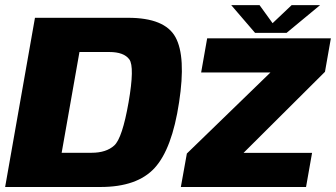

<svg xmlns="http://www.w3.org/2000/svg" viewBox="-32 -746 1340 766"><path d="M-11.5 0H369Q515.5 0 585 -76Q654.5 -152 682.5 -338Q710.5 -520.5 668 -597.8Q625.5 -675 479 -675H107.5ZM214 -136.5 285 -538.5H404Q462.5 -538.5 484 -509Q505.5 -479.5 481 -338Q456 -195 424 -165.8Q392 -136.5 333.5 -136.5ZM689.5 0H1189L1213 -136H927.5L926 -122.5L1264.5 -459.5L1288 -593H794.5L770.5 -457H1058L1059.5 -469L713.5 -133.5ZM985.5 -615H1111.5L1245 -725.5H1131.5L1055.5 -653.5L1003.5 -725.5H890.5Z"/></svg>

Font: Anybody UltraCondensed Thin ExtraBold
Style: Italic
Weight: 800
Italic angle: -10°
Version: Version 1.111